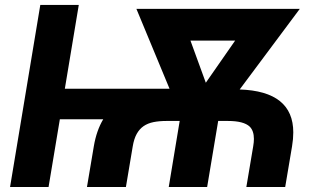

<svg xmlns="http://www.w3.org/2000/svg" viewBox="-20 -747 1270 767"><path d="M1119.3 0H964.1L991.5 -162.6Q992.9 -170.8 993.6 -178.1Q994.3 -185.4 994.3 -192.1Q994.3 -224.4 977.6 -241.1Q953.8 -263.8 890.3 -263.8H851.6L807.5 0H654.1L697.8 -263.8H645.6Q616.1 -263.8 593.2 -259.2Q570.3 -254.6 553.6 -243.1Q536.9 -231.5 526.1 -212Q515.3 -192.5 510.3 -162.6L483 0H327.4L354.8 -162.6Q365.4 -225.5 392.4 -270.6H219.1L174 0H20.2L141 -727.3H294.7L239 -392.4H657.3L524.9 -711.6H1177.6L937.5 -389.6Q1151.6 -382.5 1151.6 -218Q1151.6 -205.3 1150.4 -191.4Q1149.1 -177.6 1146.7 -162.6ZM802.2 -416.5 919.4 -584.9H740.8Z"/></svg>

Font: Linik Sans
Style: Bold Italic
Weight: 700
Italic angle: 9°
Designer: Fonts by Rasmus Andersson / Changes by Cristiano Sobral with parts from Marc Monis
Foundry: rsms
Version: Version 3.020; ttfautohint (v1.6)